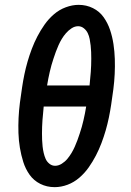

<svg xmlns="http://www.w3.org/2000/svg" viewBox="-20 -763 540 791"><path d="M205 8Q173 8 146 -5.5Q119 -19 102 -43Q85 -67 76 -95.5Q67 -124 62 -154Q57 -184 56 -215Q55 -246 56.5 -277Q58 -308 62 -339.5Q66 -371 71 -403Q75 -430 80.5 -456.5Q86 -483 93.5 -509Q101 -535 111 -561.5Q121 -588 134 -613Q147 -638 163.5 -661.5Q180 -685 202 -704Q224 -723 251 -733Q278 -743 304 -743Q336 -743 363 -729.5Q390 -716 407 -692Q424 -668 433.5 -639.5Q443 -611 447.5 -581Q452 -551 453 -520Q454 -489 452.5 -458Q451 -427 447 -395.5Q443 -364 438 -332Q434 -305 428.5 -278.5Q423 -252 415.5 -226Q408 -200 398 -173.5Q388 -147 375 -122Q362 -97 345.5 -73.5Q329 -50 307 -31Q285 -12 258.5 -2Q232 8 205 8ZM174 -411H349Q350 -425 351.5 -439Q353 -453 354 -466.5Q355 -480 355.5 -494Q356 -508 356 -521.5Q356 -535 355.5 -548.5Q355 -562 353.5 -575.5Q352 -589 349.5 -602Q347 -615 341.5 -626.5Q336 -638 325.5 -646.5Q315 -655 302 -655Q288 -655 275 -646.5Q262 -638 252 -626.5Q242 -615 234.5 -602.5Q227 -590 221 -576.5Q215 -563 210 -549.5Q205 -536 200.5 -522Q196 -508 192 -494.5Q188 -481 185 -467Q182 -453 179 -439Q176 -425 174 -411ZM207 -80Q221 -80 234.5 -88.5Q248 -97 257.5 -108.5Q267 -120 274.5 -132.5Q282 -145 288 -158.5Q294 -172 299 -185.5Q304 -199 308.5 -213Q313 -227 317 -240.5Q321 -254 324 -268Q327 -282 330 -296Q333 -310 335 -324H160Q159 -310 157.5 -296Q156 -282 155 -268.5Q154 -255 153.5 -241Q153 -227 153 -213.5Q153 -200 153.5 -186.5Q154 -173 155.5 -159.5Q157 -146 160 -133Q163 -120 168 -108.5Q173 -97 183.5 -88.5Q194 -80 207 -80Z"/></svg>

Font: Iosevka SS04 Semibold
Style: Italic
Weight: 600
Italic angle: -9°
Monospace: yes
Designer: Belleve Invis
Foundry: Belleve Invis
Version: Version 19.0.0; ttfautohint (v1.8.4)